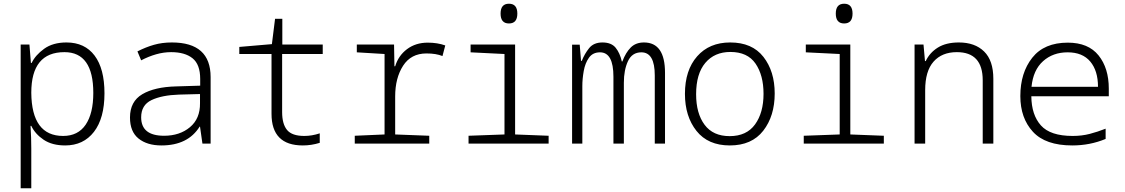

<svg xmlns="http://www.w3.org/2000/svg" viewBox="-20 -771 6040 1031"><path d="M319 -41Q150 -41 148 -273Q148 -491 326 -491Q481 -491 481 -272Q481 -162 440 -101.5Q399 -41 319 -41ZM148 240V27Q148 1 147 -32.5Q146 -66 144 -95H148Q169 -51 214.5 -20.5Q260 10 330 10Q428 10 484.5 -63Q541 -136 541 -270Q541 -402 488 -472.5Q435 -543 337 -543Q264 -543 217 -509Q170 -475 150 -433H146L138 -532H91V240Z M738 -141Q738 -207 793.5 -233.5Q849 -260 941 -263L1054 -266V-217Q1055 -134 1000 -88Q945 -42 861 -42Q738 -42 738 -141ZM1052 -91H1054L1067 0H1111V-357Q1111 -543 903 -543Q851 -543 807 -530.5Q763 -518 718 -495L738 -447Q778 -468 818.5 -479.5Q859 -491 899 -491Q973 -491 1014 -458Q1055 -425 1055 -347V-311L925 -307Q810 -304 744 -265Q678 -226 678 -140Q678 -64 724 -27Q770 10 847 10Q989 10 1052 -91Z M1697 -4V-55Q1655 -41 1614 -41Q1548 -41 1521.5 -73Q1495 -105 1495 -169V-481H1713V-532H1496V-670H1457L1440 -534L1265 -519V-481H1438V-160Q1438 10 1606 10Q1652 10 1697 -4Z M2285 0V-42L2102 -49V-253Q2102 -352 2144.5 -418Q2187 -484 2270 -484Q2322 -484 2356 -470L2371 -527Q2329 -542 2277 -542Q2212 -542 2165.5 -507Q2119 -472 2102 -415H2098L2096 -532H1896V-490L2045 -481V-49L1885 -42V0Z M2758 -698Q2758 -751 2713 -751Q2668 -751 2668 -698Q2668 -645 2713 -645Q2758 -645 2758 -698ZM2926 0V-42L2746 -49V-532H2507V-490L2689 -481V-49L2496 -42V0Z M3107 0V-309Q3107 -347 3114.5 -389.5Q3122 -432 3142.5 -461Q3163 -490 3202 -490Q3274 -490 3274 -359V0H3330V-327Q3330 -395 3352 -442.5Q3374 -490 3424 -490Q3496 -490 3496 -366V0H3551V-380Q3551 -543 3438 -543Q3394 -543 3367 -516Q3340 -489 3322 -441H3319Q3309 -486 3286 -514.5Q3263 -543 3215 -543Q3168 -543 3143.5 -512.5Q3119 -482 3104 -444H3100L3093 -531H3052V0Z M4140 -269Q4140 -388 4079.5 -465.5Q4019 -543 3901 -543Q3789 -543 3723.5 -468.5Q3658 -394 3658 -267Q3658 -146 3720 -68Q3782 10 3899 10Q4017 10 4078.5 -69Q4140 -148 4140 -269ZM3718 -265Q3718 -375 3767.5 -433.5Q3817 -492 3902 -492Q3994 -492 4037 -429.5Q4080 -367 4080 -267Q4080 -166 4034.5 -103Q3989 -40 3898 -40Q3809 -40 3763.5 -101Q3718 -162 3718 -265Z M4558 -698Q4558 -751 4513 -751Q4468 -751 4468 -698Q4468 -645 4513 -645Q4558 -645 4558 -698ZM4726 0V-42L4546 -49V-532H4307V-490L4489 -481V-49L4296 -42V0Z M4948 0V-287Q4948 -389 4993 -440Q5038 -491 5118 -491Q5257 -491 5257 -340V0H5314V-348Q5314 -446 5264.5 -494.5Q5215 -543 5129 -543Q5060 -543 5016 -515.5Q4972 -488 4951 -443H4947L4939 -532H4891V0Z M5917 -25V-80Q5874 -63 5831.5 -52Q5789 -41 5740 -41Q5620 -41 5569.5 -97.5Q5519 -154 5518 -254H5934V-295Q5934 -405 5879 -473.5Q5824 -542 5714 -542Q5587 -542 5523 -461Q5459 -380 5459 -255Q5459 -137 5526.5 -63.5Q5594 10 5738 10Q5833 10 5917 -25ZM5713 -490Q5793 -490 5834.5 -440.5Q5876 -391 5876 -305H5519Q5528 -395 5581 -442.5Q5634 -490 5713 -490Z"/></svg>

Font: Noto Sans Mono UI Light
Style: Regular
Weight: 300
Designer: Monotype Design team
Foundry: Monotype Imaging Inc.
Version: 1.000